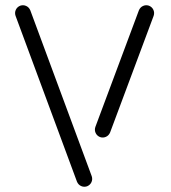

<svg xmlns="http://www.w3.org/2000/svg" viewBox="-20 -690 660 741"><path d="M334 -10Q338 2 333 13Q328 24 316 29Q304 33 293 28Q282 23 277 11L40 -629Q36 -641 41 -652Q46 -663 58 -668Q70 -672 81 -667Q92 -662 97 -650ZM516 -650Q521 -662 532 -667Q543 -672 555 -668Q567 -663 572 -652Q577 -641 573 -629L405 -179Q400 -167 389 -162Q378 -157 366 -161Q354 -166 349 -177Q344 -188 348 -200Z"/></svg>

Font: Beon
Style: Medium
Weight: 500
Designer: BSozoo
Foundry: BSozoo
Version: Version 001.000